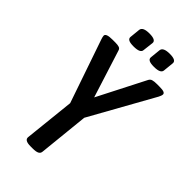

<svg xmlns="http://www.w3.org/2000/svg" viewBox="-263 -937 1013 1013"><g transform="rotate(45 244.0 -430.5)"><path d="M187 2Q141 2 144 -24L174 -307L52 -662Q50 -669 48.5 -674Q47 -679 47 -684Q47 -702 95 -702H117Q134 -702 144.5 -698.5Q155 -695 158 -683L242 -418L377 -682Q383 -695 394.5 -698.5Q406 -702 425 -702H446Q469 -702 478.5 -698Q488 -694 488 -686Q488 -681 485.5 -674.5Q483 -668 480 -662L281 -305L252 -23Q251 -10 239.5 -4Q228 2 203 2ZM351 -755Q325 -755 314 -761Q303 -767 304 -779L310 -838Q313 -863 362 -863Q411 -863 408 -838L402 -779Q400 -755 351 -755ZM199 -755Q173 -755 162 -761Q151 -767 152 -779L158 -838Q161 -863 210 -863Q260 -863 257 -838L250 -779Q249 -755 199 -755Z"/></g></svg>

Font: Asap Condensed Condensed Medium
Style: Italic
Weight: 500
Width: 3
Italic angle: -6°
Designer: Pablo Cosgaya
Foundry: Omnibus-Type
Version: Version 3.001; ttfautohint (v1.8.4.7-5d5b)